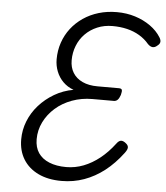

<svg xmlns="http://www.w3.org/2000/svg" viewBox="-66 -1096 1015 1173"><g transform="rotate(5 441.5 -509.5)"><path d="M355 19Q272 19 212 -10Q152 -39 120 -91Q88 -143 88 -213Q88 -271 109.5 -325Q131 -379 170.5 -423.5Q210 -468 263.5 -499.5Q317 -531 380 -542Q342 -556 315.5 -582.5Q289 -609 275 -644.5Q261 -680 261 -719Q261 -773 277.5 -821.5Q294 -870 324.5 -909.5Q355 -949 397.5 -978Q440 -1007 492 -1022.5Q544 -1038 603 -1038Q663 -1038 715.5 -1021.5Q768 -1005 809.5 -975.5Q851 -946 875 -907Q885 -891 883 -878.5Q881 -866 867 -856Q853 -843 838.5 -844Q824 -845 809 -860Q784 -890 749.5 -910.5Q715 -931 673.5 -941Q632 -951 584 -951Q533 -951 490.5 -933Q448 -915 417 -883.5Q386 -852 369.5 -810Q353 -768 353 -721Q353 -677 373 -644.5Q393 -612 431.5 -594Q470 -576 524 -576H655Q671 -576 674 -567.5Q677 -559 671 -536Q664 -515 654.5 -505.5Q645 -496 631 -496H500Q434 -496 375.5 -474.5Q317 -453 274 -415Q231 -377 206.5 -327.5Q182 -278 182 -222Q182 -172 205 -138Q228 -104 272 -86Q316 -68 376 -68Q431 -68 482.5 -88Q534 -108 581 -145.5Q628 -183 668 -236Q683 -257 697.5 -257.5Q712 -258 729 -243Q742 -232 741.5 -219Q741 -206 726 -186Q675 -118 617 -73Q559 -28 493.5 -4.5Q428 19 355 19Z"/></g></svg>

Font: Playwrite IN
Style: Regular
Weight: 400
Designer: Veronika Burian, José Scaglione
Foundry: TypeTogether
Version: Version 1.002